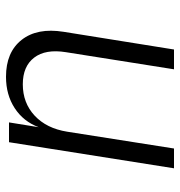

<svg xmlns="http://www.w3.org/2000/svg" viewBox="0 -590 600 640"><g transform="rotate(90 300.0 -270.0)"><path d="M236 10Q154 10 113 -42Q72 -94 86 -182L145 -550H211L154 -190Q143 -122 172 -84Q201 -46 261 -46Q323 -46 365.5 -85.5Q408 -125 419 -194L475 -550H541L454 0H388L404 -99Q385 -48 340.5 -19Q296 10 236 10Z"/></g></svg>

Font: JetBrains Mono NL ExtraLight
Style: Italic
Weight: 200
Italic angle: -9°
Monospace: yes
Designer: Philipp Nurullin, Konstantin Bulenkov
Foundry: JetBrains
Version: Version 2.305; ttfautohint (v1.8.4.7-5d5b)